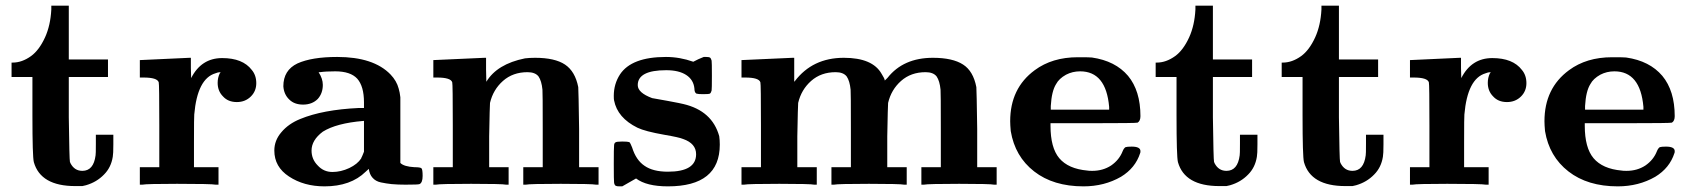

<svg xmlns="http://www.w3.org/2000/svg" viewBox="-20 -655 5993 681"><path d="M162 -635H224V-444H363V-382H224V-239Q226 -88 228 -81Q229 -79 230 -76Q244 -49 272 -49Q312 -49 319 -104Q320 -107 320 -145V-177H382V-143Q382 -109 380 -99Q374 -61 349 -36Q323 -9 285 2L272 5H247Q124 5 100 -80Q95 -100 95 -245V-382H21V-433H25Q58 -433 90 -456Q119 -477 140 -523Q159 -565 162 -621Z M820 -293Q789 -293 771 -313Q752 -332 752 -361Q752 -379 759 -394Q762 -397 762 -399Q753 -399 744 -395Q680 -376 669 -249Q668 -244 668 -149V-62H755V0H745Q731 -3 608 -3Q499 -3 485 0H476V-62H545V-210Q545 -357 543 -363Q538 -380 489 -380H476V-442H479L652 -450H657V-414L658 -378Q694 -449 768 -449Q841 -449 873 -407Q889 -388 889 -360Q889 -332 870 -313Q850 -293 820 -293Z M1369 -2Q1350 -4 1331 -8Q1312 -12 1301 -25Q1291 -36 1288 -56L1277 -46Q1224 6 1131 6Q1058 6 1005 -29Q953 -63 953 -121Q953 -157 978 -186Q1003 -216 1045 -233Q1125 -266 1253 -272H1271V-292Q1271 -349 1247 -376Q1223 -402 1169 -402Q1135 -402 1115 -399H1110Q1125 -376 1125 -354Q1125 -324 1107 -304Q1087 -284 1055 -284Q1024 -284 1006 -302Q987 -320 985 -349Q985 -406 1035 -430Q1086 -453 1176 -453Q1305 -453 1365 -391Q1387 -368 1394 -341Q1398 -328 1400 -310V-196V-77Q1413 -64 1450 -62Q1471 -62 1475 -58Q1479 -54 1479 -31Q1479 -7 1468 -2Q1464 0 1418 0Q1391 0 1369 -2ZM1107 -68Q1128 -45 1159 -45Q1189 -45 1219 -59Q1248 -73 1261 -93Q1261 -94 1262 -96Q1263 -98 1264.5 -101Q1266 -104 1267 -107L1271 -117V-226H1268Q1173 -218 1125 -188Q1085 -158 1085 -121Q1085 -90 1107 -68Z M1520 -442 1698 -450H1704V-407L1705 -365Q1743 -428 1842 -448Q1858 -450 1878 -450Q1948 -450 1984 -426Q2020 -402 2031 -346Q2032 -336 2034 -198V-62H2103V0H2094Q2080 -3 1969 -3Q1858 -3 1845 0H1836V-62H1905V-194Q1905 -332 1904 -337Q1901 -368 1890 -384Q1878 -399 1851 -399Q1799 -399 1764 -368Q1729 -337 1718 -290Q1717 -281 1715 -171V-62H1784V0H1775Q1762 -3 1651 -3Q1540 -3 1526 0H1517V-62H1586V-210Q1586 -357 1584 -363Q1579 -380 1530 -380H1517V-442Z M2449 -108Q2449 -146 2403 -162Q2389 -168 2336 -177Q2268 -189 2241 -202Q2170 -237 2158 -299Q2157 -302 2157 -315Q2157 -357 2179 -391Q2220 -453 2342 -453Q2391 -453 2439 -436L2457 -445L2476 -453H2485Q2494 -453 2498 -451Q2502 -448 2504 -440Q2505 -435 2505 -387Q2505 -339 2504 -334Q2502 -326 2498 -323Q2494 -321 2474 -321Q2456 -321 2450 -323Q2443 -327 2443 -341Q2440 -372 2414 -389Q2388 -406 2343 -406Q2242 -406 2242 -353Q2242 -326 2293 -307Q2294 -307 2349 -297Q2397 -288 2404 -286Q2506 -262 2531 -172Q2533 -158 2533 -142Q2533 6 2349 6Q2273 6 2236 -22Q2205 -4 2187 6H2177Q2168 6 2164 4Q2159 1 2158 -8Q2157 -14 2157 -73Q2157 -132 2158 -138Q2158 -147 2163 -150Q2167 -153 2187 -153Q2206 -153 2212 -151Q2216 -148 2222 -132Q2236 -87 2266 -67Q2296 -46 2349 -46Q2449 -46 2449 -108Z M2613 -442 2791 -450H2797V-365L2799 -367Q2862 -450 2973 -450Q3075 -450 3107 -393Q3118 -376 3118 -370Q3118 -369 3120 -371Q3122 -373 3128 -379Q3184 -450 3289 -450Q3359 -450 3396 -426Q3432 -403 3443 -346Q3444 -336 3446 -198V-62H3515V0H3506Q3493 -3 3382 -3Q3271 -3 3257 0H3248V-62H3317V-194Q3317 -332 3316 -337Q3313 -368 3302 -384Q3290 -399 3263 -399Q3211 -399 3176 -368Q3141 -337 3130 -290Q3129 -281 3127 -171V-62H3196V0H3187Q3173 -3 3062 -3Q2951 -3 2938 0H2929V-62H2998V-194Q2998 -332 2997 -337Q2994 -368 2983 -384Q2971 -399 2944 -399Q2892 -399 2857 -368Q2822 -337 2811 -290Q2810 -281 2808 -171V-62H2877V0H2868Q2855 -3 2744 -3Q2633 -3 2619 0H2610V-62H2679V-210Q2679 -357 2677 -363Q2672 -380 2623 -380H2610V-442Z M3803 -452Q3848 -452 3853 -451Q3936 -439 3981 -386Q4025 -333 4025 -243Q4025 -226 4015 -220Q4009 -218 3858 -218H3706V-209Q3706 -131 3737 -94Q3769 -56 3837 -50Q3841 -49 3854 -49Q3892 -49 3921 -68Q3950 -88 3962 -119Q3966 -129 3972 -133Q3978 -135 3994 -135Q4025 -135 4025 -119Q4025 -113 4024 -112Q4007 -59 3956 -28Q3897 6 3823 6Q3716 6 3648 -47Q3580 -100 3565 -190Q3563 -212 3563 -225Q3563 -342 3650 -406Q3712 -452 3803 -452ZM3914 -276Q3903 -402 3811 -402Q3784 -402 3761 -390Q3736 -376 3726 -357Q3710 -332 3707 -279V-266H3914Z M4220 -635H4282V-444H4421V-382H4282V-239Q4284 -88 4286 -81Q4287 -79 4288 -76Q4302 -49 4330 -49Q4370 -49 4377 -104Q4378 -107 4378 -145V-177H4440V-143Q4440 -109 4438 -99Q4432 -61 4407 -36Q4381 -9 4343 2L4330 5H4305Q4182 5 4158 -80Q4153 -100 4153 -245V-382H4079V-433H4083Q4116 -433 4148 -456Q4177 -477 4198 -523Q4217 -565 4220 -621Z M4667 -635H4729V-444H4868V-382H4729V-239Q4731 -88 4733 -81Q4734 -79 4735 -76Q4749 -49 4777 -49Q4817 -49 4824 -104Q4825 -107 4825 -145V-177H4887V-143Q4887 -109 4885 -99Q4879 -61 4854 -36Q4828 -9 4790 2L4777 5H4752Q4629 5 4605 -80Q4600 -100 4600 -245V-382H4526V-433H4530Q4563 -433 4595 -456Q4624 -477 4645 -523Q4664 -565 4667 -621Z M5325 -293Q5294 -293 5276 -313Q5257 -332 5257 -361Q5257 -379 5264 -394Q5267 -397 5267 -399Q5258 -399 5249 -395Q5185 -376 5174 -249Q5173 -244 5173 -149V-62H5260V0H5250Q5236 -3 5113 -3Q5004 -3 4990 0H4981V-62H5050V-210Q5050 -357 5048 -363Q5043 -380 4994 -380H4981V-442H4984L5157 -450H5162V-414L5163 -378Q5199 -449 5273 -449Q5346 -449 5378 -407Q5394 -388 5394 -360Q5394 -332 5375 -313Q5355 -293 5325 -293Z M5698 -452Q5743 -452 5748 -451Q5831 -439 5876 -386Q5920 -333 5920 -243Q5920 -226 5910 -220Q5904 -218 5753 -218H5601V-209Q5601 -131 5632 -94Q5664 -56 5732 -50Q5736 -49 5749 -49Q5787 -49 5816 -68Q5845 -88 5857 -119Q5861 -129 5867 -133Q5873 -135 5889 -135Q5920 -135 5920 -119Q5920 -113 5919 -112Q5902 -59 5851 -28Q5792 6 5718 6Q5611 6 5543 -47Q5475 -100 5460 -190Q5458 -212 5458 -225Q5458 -342 5545 -406Q5607 -452 5698 -452ZM5809 -276Q5798 -402 5706 -402Q5679 -402 5656 -390Q5631 -376 5621 -357Q5605 -332 5602 -279V-266H5809Z"/></svg>

Font: KaTeX_Main
Style: Bold
Weight: 700
Version: Version